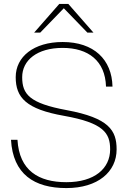

<svg xmlns="http://www.w3.org/2000/svg" viewBox="-20 -946 646 978"><path d="M318 12C479 12 574 -71 574 -185C574 -282 535 -345 320 -385C130 -420 93 -466 93 -553C93 -639 169 -702 299 -702C430 -702 516 -636 520 -505H553C550 -643 458 -732 299 -732C152 -732 60 -657 60 -553C60 -449 113 -390 306 -356C508 -320 541 -268 541 -185C541 -88 462 -18 318 -18C177 -18 78 -77 69 -234H36C46 -59 154 12 318 12ZM154 -780H185L305 -904L425 -780H456L328 -926H282Z"/></svg>

Font: Aspekta 100
Style: Regular
Weight: 100
Designer: Ivo Dolenc
Version: Version 2.000